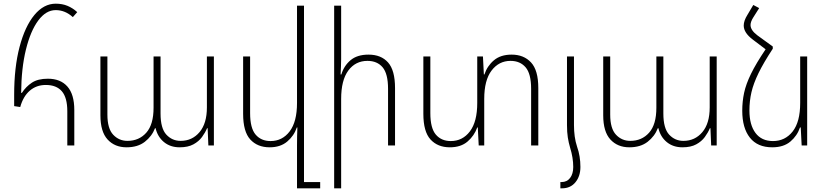

<svg xmlns="http://www.w3.org/2000/svg" viewBox="-20 -791 4490 1044"><path d="M346 0V-186Q346 -260 316.5 -294.5Q287 -329 229 -329Q178 -329 142 -298Q106 -267 90 -209L57 -214V-275Q57 -425 86.5 -536.5Q116 -648 167 -709.5Q218 -771 283 -771Q319 -771 347.5 -759Q376 -747 400 -725L376 -698Q334 -736 283 -736Q230 -736 188 -679.5Q146 -623 121 -521.5Q96 -420 95 -286H99Q121 -320 153.5 -341.5Q186 -363 240 -363Q309 -363 346.5 -320.5Q384 -278 384 -193V0Z M668 10Q604 10 565 -32.5Q526 -75 526 -164V-484H564V-168Q564 -92 595.5 -58.5Q627 -25 673 -25Q736 -25 775.5 -69.5Q815 -114 815 -205V-484H853V-174Q853 -93 884.5 -59Q916 -25 962 -25Q1025 -25 1065 -72.5Q1105 -120 1105 -207V-484H1143V0H1113L1109 -94H1106Q1096 -70 1078.5 -46Q1061 -22 1031.5 -6Q1002 10 957 10Q906 10 871.5 -18.5Q837 -47 826 -94H823Q806 -50 767.5 -20Q729 10 668 10Z M1633 199H1721V233H1595V0Q1595 -26 1595.5 -49.5Q1596 -73 1597 -98H1594Q1579 -53 1542 -21.5Q1505 10 1446 10Q1380 10 1341 -32.5Q1302 -75 1302 -172V-484H1340V-176Q1340 -94 1370 -59Q1400 -24 1451 -24Q1515 -24 1555 -76.5Q1595 -129 1595 -231V-760H1633Z M1835 -760V-469Q1835 -447 1834 -427.5Q1833 -408 1832 -386H1836Q1850 -433 1886 -463.5Q1922 -494 1984 -494Q2052 -494 2090 -451.5Q2128 -409 2128 -312V0H2090V-308Q2090 -390 2060.5 -425Q2031 -460 1978 -460Q1913 -460 1874 -407.5Q1835 -355 1835 -253V233H1797V-760Z M2762 -494Q2828 -494 2867.5 -451.5Q2907 -409 2907 -312V0H2868V-308Q2868 -390 2838 -425Q2808 -460 2756 -460Q2693 -460 2653 -407.5Q2613 -355 2613 -253V0H2583L2578 -98H2575Q2559 -53 2522.5 -21.5Q2486 10 2426 10Q2360 10 2321 -32.5Q2282 -75 2282 -172V-484H2320V-176Q2320 -94 2350 -59Q2380 -24 2431 -24Q2495 -24 2535 -76.5Q2575 -129 2575 -231V-484H2606L2611 -386H2614Q2629 -432 2665.5 -463Q2702 -494 2762 -494Z M3063 -111V-484H3101V-111Q3101 -79 3105 -49.5Q3109 -20 3118 7Q3136 58 3136 117Q3136 167 3109 200Q3082 233 3036 233H3027V199H3033Q3063 199 3080 176.5Q3097 154 3097 117Q3097 67 3080 12Q3072 -15 3067.5 -43.5Q3063 -72 3063 -111Z M3402 10Q3338 10 3299 -32.5Q3260 -75 3260 -164V-484H3298V-168Q3298 -92 3329.5 -58.5Q3361 -25 3407 -25Q3470 -25 3509.5 -69.5Q3549 -114 3549 -205V-484H3587V-174Q3587 -93 3618.5 -59Q3650 -25 3696 -25Q3759 -25 3799 -72.5Q3839 -120 3839 -207V-484H3877V0H3847L3843 -94H3840Q3830 -70 3812.5 -46Q3795 -22 3765.5 -6Q3736 10 3691 10Q3640 10 3605.5 -18.5Q3571 -47 3560 -94H3557Q3540 -50 3501.5 -20Q3463 10 3402 10Z M4182 -538V-526Q4132 -450 4104.5 -393.5Q4077 -337 4066 -289.5Q4055 -242 4055 -190Q4055 -112 4088 -68Q4121 -24 4183 -24Q4249 -24 4290 -76Q4331 -128 4331 -231V-484H4369V0H4339L4334 -98H4330Q4315 -53 4278 -21.5Q4241 10 4179 10Q4099 10 4057.5 -42.5Q4016 -95 4016 -189Q4016 -239 4026 -286Q4036 -333 4063.5 -389.5Q4091 -446 4143 -523L4073 -576Q4024 -613 4024 -652Q4024 -678 4044 -710L4076 -764L4108 -747L4077 -698Q4061 -673 4061 -655Q4061 -627 4098 -599Z"/></svg>

Font: Noto Sans Armenian SemiCondensed ExtraLight
Style: Regular
Weight: 200
Width: 4
Designer: Monotype Design Team
Foundry: Monotype Imaging Inc.
Version: Version 2.008; ttfautohint (v1.8.4.7-5d5b)